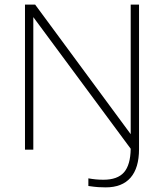

<svg xmlns="http://www.w3.org/2000/svg" viewBox="-20 -647 709 830"><path d="M581 -627V-2Q581 79 544.5 121Q508 163 437 163Q421 163 405 162Q389 161 362 157V124Q379 127 394.5 128.5Q410 130 427 130Q488 130 516 98Q544 66 545 -4L124 -573V0H88V-627H132L545 -67V-627Z"/></svg>

Font: Blinker ExtraLight
Style: Regular
Weight: 200
Designer: Juergen Huber
Foundry: supertype
Version: Version 1.017;hotconv 1.0.117;makeotfexe 2.5.65602